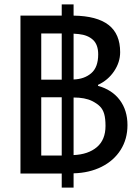

<svg xmlns="http://www.w3.org/2000/svg" viewBox="-20 -799 629 884"><path d="M431.2 -403.8Q496.1 -385.7 531.5 -338.4Q566.9 -291 566.9 -223.1Q566.9 -158.7 535.6 -109.1Q504.4 -59.6 448 -31.2Q391.6 -2.9 318.8 -1V64.9H264.2V0H74.2V-727.1H264.2V-778.8H318.8V-727.1Q426.3 -725.6 479.7 -684.3Q533.2 -643.1 533.2 -558.6Q533.2 -512.7 505.4 -471.2Q477.5 -429.7 431.2 -408.2ZM264.2 -432.1V-645H169.9V-432.1ZM318.8 -433.1Q368.2 -434.6 400.1 -461.9Q432.1 -489.3 432.1 -548.8Q432.1 -593.3 408.2 -615.5Q384.3 -637.7 342.8 -642.1Q334.5 -642.1 318.8 -644ZM264.2 -83V-351.1H169.9V-83ZM318.8 -85Q386.2 -87.9 426 -121.6Q465.8 -155.3 465.8 -219.2Q465.8 -253.4 459.7 -274.4Q453.6 -295.4 440.4 -308.8Q427.2 -322.3 403.8 -334Q371.1 -350.1 318.8 -350.1Z"/></svg>

Font: SG Kara Bold
Style: Regular
Weight: 400
Designer: Damoon Khanjanzadeh
Version: Version 1.000